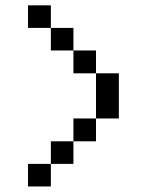

<svg xmlns="http://www.w3.org/2000/svg" viewBox="-20 -712 540 706"><path d="M83 -609.4V-692.4H167V-609.4ZM83 -26.4V-109.4H167V-26.4ZM333 -442.4H250V-526.4H167V-609.4H250V-526.4H333ZM333 -442.4H417V-276.4H333ZM333 -276.4V-192.4H250V-109.4H167V-192.4H250V-276.4Z"/></svg>

Font: KH Dot Kodenmachou 12
Style: Regular
Weight: 400
Designer: Original version for X68000 by Keitarou Hiraki (http://hp.vector.co.jp/authors/VA000874/) / TrueType conversion by Homem
Version: Version 1.00.20150527